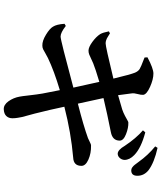

<svg xmlns="http://www.w3.org/2000/svg" viewBox="63 -898 873 1040"><g transform="rotate(90 500.0 -377.5)"><path d="M685.5 -714.8 696.3 -727.5Q781.2 -705.1 819.3 -668Q845.7 -642.6 845.7 -614.3Q844.7 -599.6 835 -588.9Q825.2 -578.1 811.5 -578.1Q791 -579.1 769.5 -616.2Q728.5 -677.7 685.5 -714.8ZM291 -723.6 290 -739.3Q350.6 -771.5 377.9 -771.5Q409.2 -771.5 449.7 -753.4Q490.2 -735.4 493.2 -716.8Q494.1 -705.1 488.8 -686Q483.4 -667 485.4 -653.3L495.1 -580.1Q527.3 -588.9 572.3 -602.5Q589.8 -608.4 606.4 -617.2Q623 -626 631.3 -630.9Q639.6 -635.7 642.6 -635.7Q671.9 -636.7 706.5 -623Q741.2 -609.4 741.2 -588.9Q741.2 -549.8 695.3 -541Q596.7 -521.5 510.7 -501Q515.6 -475.6 526.4 -429.2Q537.1 -382.8 541 -362.3Q660.2 -392.6 727.5 -417Q736.3 -420.9 745.1 -425.3Q753.9 -429.7 758.8 -431.6Q763.7 -433.6 767.6 -433.6Q809.6 -434.6 843.8 -419.4Q877.9 -404.3 877.9 -381.8Q877.9 -338.9 833 -336.9Q698.2 -325.2 557.6 -289.1Q572.3 -217.8 594.7 -128.9Q597.7 -116.2 604.5 -92.8Q611.3 -69.3 613.3 -60.1Q615.2 -50.8 617.7 -36.1Q620.1 -21.5 620.1 -7.8Q620.1 12.7 607.9 25.4Q595.7 38.1 571.3 39.1Q546.9 40 527.8 13.2Q508.8 -13.7 502.9 -46.9Q501 -54.7 496.1 -98.1Q491.2 -141.6 486.3 -169.9Q484.4 -181.6 467.8 -264.6Q363.3 -233.4 293.9 -200.2Q283.2 -195.3 269.5 -187Q255.9 -178.7 246.6 -174.3Q237.3 -169.9 226.6 -169.9Q201.2 -168.9 167.5 -189.5Q133.8 -210 124 -227.5Q111.3 -247.1 108.4 -290L120.1 -296.9Q156.2 -268.6 177.7 -268.6Q196.3 -268.6 454.1 -337.9Q449.2 -362.3 438 -410.6Q426.8 -459 422.9 -478.5Q350.6 -457 322.3 -445.3Q312.5 -441.4 298.8 -434.6Q285.2 -427.7 274.9 -423.8Q264.6 -419.9 253.9 -419.9Q235.4 -419.9 207 -440.4Q178.7 -460.9 164.1 -483.4Q155.3 -499 149.4 -530.3L160.2 -536.1Q165 -533.2 174.3 -527.3Q183.6 -521.5 187.5 -519.5Q191.4 -517.6 198.7 -515.1Q206.1 -512.7 214.8 -512.7Q232.4 -512.7 405.3 -554.7Q382.8 -648.4 373 -671.9Q365.2 -689.5 353.5 -696.8Q341.8 -704.1 302.7 -718.8Q294.9 -721.7 291 -723.6ZM772.5 -781.2 780.3 -793.9Q859.4 -776.4 901.4 -745.1Q931.6 -720.7 931.6 -684.6Q931.6 -651.4 902.3 -651.4Q893.6 -651.4 885.7 -657.2Q877.9 -663.1 873 -669.4Q868.2 -675.8 856.4 -691.4Q820.3 -742.2 772.5 -781.2Z"/></g></svg>

Font: GenRyuMin TW TTF Bold
Style: Regular
Weight: 700
Version: Version 1.300